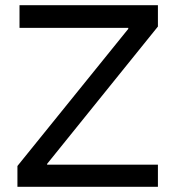

<svg xmlns="http://www.w3.org/2000/svg" viewBox="-20 -718 678 738"><path d="M587 -698V-616L161 -88V-85H587V0H47V-80L473 -607V-611H55V-698Z"/></svg>

Font: Varela
Style: Regular
Weight: 400
Designer: Joe Prince
Foundry: Joe Prince
Version: Version 1.000